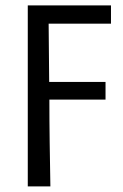

<svg xmlns="http://www.w3.org/2000/svg" viewBox="-20 -506 453 705"><path d="M82 178.5V-486.1H387.5V-419.1H158.6L160.6 -205.1H367.5V-140.3H161.3Q161.3 -59.8 162.4 16.3Q163.5 92.3 165 178.5Z"/></svg>

Font: Source Sans Variable
Style: Regular
Weight: 200
Designer: Paul D. Hunt
Foundry: Adobe Systems Incorporated
Version: Version 3.006;hotconv 1.0.111;makeotfexe 2.5.65597